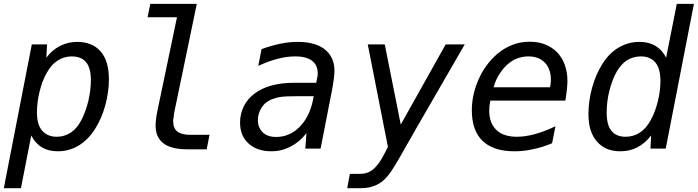

<svg xmlns="http://www.w3.org/2000/svg" viewBox="-21 -780 3663 1008"><path d="M146 -546.9H226.1L222.2 -477.1Q252 -517.1 293.9 -538.6Q335.9 -560.1 384.8 -560.1Q421.9 -560.1 453.6 -547.9Q485.4 -535.6 507.8 -509.3Q529.8 -483.9 540.3 -447.3Q550.8 -410.6 550.8 -363.3Q550.8 -332 546.1 -297.1Q541.5 -262.2 531.7 -227.1Q521.5 -189.5 507.3 -158Q493.2 -126.5 478 -103Q459.5 -73.7 438 -52.2Q416.5 -30.8 391.6 -15.6Q342.3 14.2 282.2 14.2Q233.4 14.2 199.2 -6.3Q164.1 -27.3 143.1 -68.8L88.9 208H-1ZM276.9 -62Q297.9 -62 316.4 -67.9Q335 -73.7 350.6 -84Q367.2 -95.2 380.4 -110.6Q393.6 -126 404.8 -147Q416.5 -168.9 426.3 -195.6Q436 -222.2 442.4 -248.5Q449.2 -276.9 452.6 -304.7Q456.1 -332.5 456.1 -356.9Q456.1 -392.6 449.5 -415.8Q442.9 -439 431.2 -453.1Q418 -469.2 398.7 -476.6Q379.4 -483.9 355.5 -483.9Q314.9 -483.9 281.2 -461.9Q263.2 -450.2 249.8 -434.6Q236.3 -418.9 224.1 -397Q211.4 -374.5 202.1 -349.4Q192.9 -324.2 186.5 -298.3Q179.7 -270.5 176.3 -242.4Q172.9 -214.4 172.9 -191.4Q172.9 -157.7 179.7 -134Q186.5 -110.4 199.7 -94.7Q213.4 -78.6 232.9 -70.3Q252.4 -62 276.9 -62Z M962.9 3.9Q877.9 3.9 837.4 -27.3Q817.4 -42.5 806.6 -65.7Q795.9 -88.9 795.9 -121.1Q795.9 -129.4 796.6 -137.7Q797.4 -146 798.3 -155.3Q799.3 -164.6 801 -174.6Q802.7 -184.6 805.2 -197.3L908.2 -689.5H753.9L768.1 -759.8H1012.2L895 -195.3Q893.1 -186.5 892.3 -181.2Q891.6 -175.8 891.4 -172.6Q891.1 -169.4 891.1 -168.2Q891.1 -167 891.1 -166Q891.1 -163.6 889.6 -159.9Q888.2 -156.2 888.2 -144Q888.2 -106.9 909.7 -89.8Q931.6 -72.3 976.1 -72.3H1079.1L1064 3.9H962.9Z M1402.8 14.2Q1366.7 14.2 1336.7 4.2Q1306.6 -5.9 1284.2 -26.4Q1260.7 -47.4 1250 -75.2Q1239.3 -103 1239.3 -136.7Q1239.3 -181.6 1258.3 -220.7Q1277.3 -259.8 1314.5 -288.1Q1351.6 -316.4 1403.3 -330.8Q1455.1 -345.2 1519 -345.2H1639.2L1645 -375L1646.5 -384.3Q1647 -386.7 1647 -389.2Q1647 -391.6 1647 -392.6Q1647 -420.4 1638.2 -436.3Q1629.4 -452.1 1616.2 -461.9Q1602.1 -472.2 1580.6 -478Q1559.1 -483.9 1528.8 -483.9Q1507.8 -483.9 1485.1 -481Q1462.4 -478 1438 -471.7Q1413.1 -465.3 1387.7 -456.1Q1362.3 -446.8 1335 -434.1L1352.1 -522Q1378.4 -531.7 1403.3 -538.8Q1428.2 -545.9 1452.1 -550.8Q1476.1 -555.7 1498.8 -557.9Q1521.5 -560.1 1542.5 -560.1Q1587.4 -560.1 1623.5 -550.3Q1659.7 -540.5 1685.1 -520Q1709 -501 1721.9 -472.9Q1734.9 -444.8 1734.9 -409.7Q1734.9 -393.6 1731.9 -368.2Q1730 -352.5 1727.8 -339.1Q1725.6 -325.7 1723.1 -312L1662.1 0H1582L1587.9 -81.1Q1552.7 -35.2 1504.9 -10.7Q1480.5 2 1455.6 8.1Q1430.7 14.2 1402.8 14.2ZM1429.2 -61Q1464.4 -61 1494.9 -74.2Q1525.4 -87.4 1551.3 -113.3Q1578.6 -140.6 1596.2 -176.8Q1613.8 -212.9 1622.1 -254.9L1626 -274.9H1542Q1512.7 -274.9 1491.2 -274.2Q1469.7 -273.4 1455.6 -271.5Q1441.4 -269.5 1428.7 -266.1Q1416 -262.7 1406.2 -258.8Q1393.6 -253.4 1379.4 -243.9Q1365.2 -234.4 1353 -215.8Q1333 -185.5 1333 -149.9Q1333 -126.5 1340.6 -110.6Q1348.1 -94.7 1358.4 -85Q1370.1 -73.7 1387.5 -67.4Q1404.8 -61 1429.2 -61Z M1815.9 132.8H1868.7Q1909.2 132.8 1937 109.9Q1967.3 85.4 1994.6 32.2L2015.6 -8.8L1909.7 -546.9H1999L2083 -126L2318.8 -546.9H2418.9L2204.6 -175.8Q2188.5 -147.5 2179.2 -131.8Q2169.9 -116.2 2164.8 -107.2Q2159.7 -98.1 2157 -93.3Q2154.3 -88.4 2150.9 -82.3Q2147.5 -76.2 2141.4 -65.7Q2135.3 -55.2 2124 -35.2Q2099.1 8.8 2082.8 37.1Q2066.4 65.4 2055.4 83.7Q2044.4 102.1 2036.9 113.3Q2029.3 124.5 2022 134.3Q2008.8 151.4 1993.4 165.8Q1978 180.2 1957.5 189.9Q1921.4 208 1874 208H1801.8Z M2680.7 14.2Q2622.1 14.2 2580.8 0Q2539.6 -14.2 2512.2 -40.5Q2456.1 -95.2 2456.1 -200.2Q2456.1 -275.4 2485.4 -348.6Q2514.6 -421.9 2566.4 -475.1Q2588.4 -498 2610.4 -513.2Q2632.3 -528.3 2656.2 -539.1Q2681.2 -550.3 2706.3 -555.7Q2731.4 -561 2759.3 -561Q2805.7 -561 2841.8 -546.4Q2877.9 -531.7 2903.8 -505.4Q2930.7 -477.5 2944.3 -439.2Q2958 -400.9 2958 -356Q2958 -345.7 2957.3 -336.4Q2956.5 -327.1 2955.6 -314.9Q2954.6 -307.1 2952.9 -291.3Q2951.2 -275.4 2947.3 -252H2553.2Q2550.3 -237.3 2548.8 -223.6Q2547.4 -210.9 2547.4 -199.7Q2547.4 -133.8 2585 -97.7Q2603.5 -79.6 2630.9 -70.8Q2658.2 -62 2693.4 -62Q2716.3 -62 2739.5 -65.7Q2762.7 -69.3 2788.6 -76.2Q2839.8 -90.3 2895 -117.2L2877.4 -27.8Q2849.6 -16.6 2826.2 -9.3Q2802.7 -2 2777.3 3.4Q2752.9 8.8 2730 11.5Q2707 14.2 2680.7 14.2ZM2866.2 -321.8Q2867.7 -328.6 2868.7 -334Q2869.6 -339.4 2870.1 -343.8Q2870.6 -347.7 2870.8 -351.8Q2871.1 -356 2871.1 -361.8Q2871.1 -418 2839.4 -451.2Q2823.7 -467.8 2801.5 -475.8Q2779.3 -483.9 2752.9 -483.9Q2723.6 -483.9 2695.3 -473.6Q2667 -463.4 2641.1 -439.9Q2618.7 -419.4 2599.9 -389.6Q2581.1 -359.9 2570.3 -321.8Z M3235.8 14.2Q3194.3 14.2 3164.3 1Q3134.3 -12.2 3112.8 -37.1Q3090.3 -63 3079.3 -98.4Q3068.4 -133.8 3068.4 -182.6Q3068.4 -214.8 3073.2 -250Q3078.1 -285.2 3087.9 -320.8Q3098.1 -357.9 3111.8 -388.4Q3125.5 -418.9 3141.1 -443.8Q3160.2 -474.1 3181.6 -495.4Q3203.1 -516.6 3227.5 -530.8Q3252 -544.9 3278.8 -552.5Q3305.7 -560.1 3336.4 -560.1Q3361.3 -560.1 3381.8 -554.9Q3402.3 -549.8 3420.4 -539.1Q3456.1 -517.6 3476.1 -477.1L3532.2 -759.8H3622.1L3474.1 0H3394L3397.5 -68.8Q3366.2 -28.3 3325.7 -6.8Q3285.6 14.2 3235.8 14.2ZM3263.2 -62Q3304.7 -62 3338.4 -84Q3355.5 -95.2 3369.1 -111.1Q3382.8 -127 3395 -148.9Q3418.9 -191.4 3432.6 -248Q3439.5 -275.4 3442.9 -303Q3446.3 -330.6 3446.3 -355Q3446.3 -419.4 3420.4 -451.2Q3408.2 -466.3 3388.9 -475.1Q3369.6 -483.9 3343.3 -483.9Q3322.8 -483.9 3303.7 -478.3Q3284.7 -472.7 3269.5 -462.9Q3253.9 -452.6 3239.5 -436Q3225.1 -419.4 3213.9 -398.9Q3203.1 -379.4 3193.6 -353.3Q3184.1 -327.1 3177.2 -299.3Q3170.4 -271.5 3167.2 -242.9Q3164.1 -214.4 3164.1 -189.5Q3164.1 -155.8 3170.2 -132.3Q3176.3 -108.9 3189 -93.3Q3213.9 -62 3263.2 -62Z"/></svg>

Font: Hack
Style: Italic
Weight: 400
Italic angle: -11°
Monospace: yes
Designer: Christopher Simpkins
Foundry: Christopher Simpkins
Version: Version 2.019; ttfautohint (v1.4.1) -l 4 -r 80 -G 350 -x 0 -